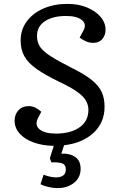

<svg xmlns="http://www.w3.org/2000/svg" viewBox="-20 -735 600 986"><path d="M276 231Q255 231 230 225.5Q205 220 188 211L204 162Q215 167 233.5 171.5Q252 176 267 176Q290 176 304 166.5Q318 157 318 135Q318 108 294 102.5Q270 97 244 99L236 78L256 14Q198 13 152.5 -3.5Q107 -20 81 -49Q55 -78 55 -115Q55 -147 74.5 -168.5Q94 -190 127 -190Q147 -190 163 -181.5Q179 -173 192 -161L175 -128Q157 -93 183 -71Q209 -49 268 -49Q343 -49 388.5 -81Q434 -113 434 -171Q434 -196 421 -218.5Q408 -241 375 -264.5Q342 -288 282 -316Q210 -351 167 -381.5Q124 -412 105 -446.5Q86 -481 86 -527Q86 -582 117 -624.5Q148 -667 202.5 -691Q257 -715 327 -715Q382 -715 426 -697Q470 -679 496 -649Q522 -619 522 -582Q522 -554 505.5 -534.5Q489 -515 459 -515Q437 -515 419.5 -523.5Q402 -532 389 -542L409 -579Q426 -611 400.5 -632Q375 -653 319 -653Q251 -653 210.5 -626Q170 -599 170 -551Q170 -521 183.5 -498Q197 -475 235.5 -449.5Q274 -424 349 -386Q416 -353 452 -323.5Q488 -294 502.5 -262Q517 -230 517 -187Q517 -105 460 -52.5Q403 0 309 11L295 54Q338 52 366 71Q394 90 394 132Q394 177 360 204Q326 231 276 231Z"/></svg>

Font: Literata 7pt
Style: Italic
Weight: 400
Italic angle: -2°
Designer: Latin by Veronika Burian and Jose Scaglione. Greek by Irene Vlachou. Cyrillic by Vera Evstafieva
Foundry: TypeTogether
Version: Version 3.002